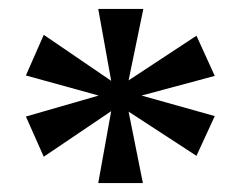

<svg xmlns="http://www.w3.org/2000/svg" viewBox="-20 -780 541 430"><path d="M200 -370 229 -531 78 -429 38 -519 201 -566 38 -611 78 -702 229 -599 200 -760H301L268 -600L420 -700L461 -610L297 -566L461 -520L420 -431L268 -530L300 -370Z"/></svg>

Font: Noto Serif Hentaigana SemiBold
Style: Regular
Weight: 600
Designer: Kazuhiro Yamada
Foundry: nipponia
Version: Version 1.000; ttfautohint (v1.8.4.7-5d5b)